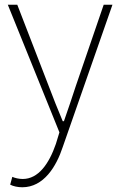

<svg xmlns="http://www.w3.org/2000/svg" viewBox="-20 -547 508 811"><path d="M74 244C165 244 218 156 245 74L455 -527H418L300 -183C285 -138 267 -82 250 -35H245C225 -82 203 -138 186 -183L53 -527H13L231 12L216 61C187 145 142 209 76 209C60 209 43 205 32 200L23 233C36 240 56 244 74 244Z"/></svg>

Font: Noto Sans Japanese Thin
Style: Regular
Weight: 100
Designer: Ryoko NISHIZUKA (kana & ideographs); Paul D. Hunt (Latin, Greek & Cyrillic); Wenlong ZHANG (bopomofo); Sandoll Communica
Foundry: Adobe Systems Incorporated
Version: Version 1.000;PS 1;hotconv 1.0.78;makeotf.lib2.5.61930